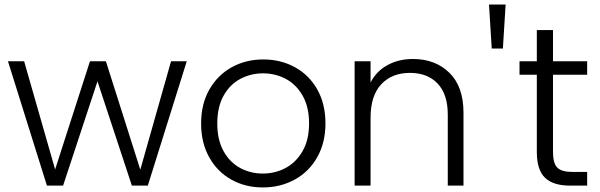

<svg xmlns="http://www.w3.org/2000/svg" viewBox="-20 -815 2633 843"><path d="M800 -546 629 0H559L408 -458L257 0H186L15 -546H86L222 -71L375 -546H445L596 -70L731 -546Z M1134 8Q1057 8 995.5 -26.5Q934 -61 898.5 -124.5Q863 -188 863 -273Q863 -358 899 -421.5Q935 -485 997 -519.5Q1059 -554 1136 -554Q1213 -554 1275.5 -519.5Q1338 -485 1373.5 -421.5Q1409 -358 1409 -273Q1409 -189 1373 -125Q1337 -61 1274 -26.5Q1211 8 1134 8ZM1134 -53Q1188 -53 1234 -77.5Q1280 -102 1308.5 -151.5Q1337 -201 1337 -273Q1337 -345 1309 -394.5Q1281 -444 1235 -468.5Q1189 -493 1135 -493Q1081 -493 1035 -468.5Q989 -444 961.5 -394.5Q934 -345 934 -273Q934 -201 961.5 -151.5Q989 -102 1034.5 -77.5Q1080 -53 1134 -53Z M1793 -556Q1891 -556 1953 -495.5Q2015 -435 2015 -320V0H1946V-312Q1946 -401 1901.5 -448Q1857 -495 1780 -495Q1701 -495 1654 -445Q1607 -395 1607 -298V0H1537V-546H1607V-453Q1633 -503 1682 -529.5Q1731 -556 1793 -556Z M2200 -795 2188 -602H2139L2127 -795Z M2408 -487V-148Q2408 -98 2427 -79Q2446 -60 2494 -60H2558V0H2483Q2409 0 2373 -34.5Q2337 -69 2337 -148V-487H2261V-546H2337V-683H2408V-546H2558V-487Z"/></svg>

Font: Fz Poppins Light
Style: Regular
Weight: 300
Designer: Ninad Kale (Devanagari), Jonny Pinhorn (Latin)
Foundry: Indian Type Foundry
Version: Vit hóa bi Vntype.Com & FontZin.Com